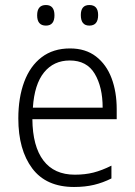

<svg xmlns="http://www.w3.org/2000/svg" viewBox="-20 -735 536 765"><path d="M259 -542Q321 -542 362.5 -510Q404 -478 424.5 -423.5Q445 -369 445 -300V-260H109Q110 -152 153 -95.5Q196 -39 278 -39Q319 -39 352.5 -47.5Q386 -56 424 -75V-24Q390 -7 354.5 1.5Q319 10 275 10Q164 10 108.5 -64Q53 -138 53 -263Q53 -346 76.5 -409Q100 -472 146 -507Q192 -542 259 -542ZM258 -494Q194 -494 155.5 -446.5Q117 -399 111 -306H389Q389 -388 357.5 -441Q326 -494 258 -494ZM128 -674Q128 -715 163 -715Q197 -715 197 -674Q197 -633 163 -633Q128 -633 128 -674ZM302 -675Q302 -715 336 -715Q371 -715 371 -675Q371 -633 336 -633Q302 -633 302 -675Z"/></svg>

Font: Noto Sans Sinhala UI SemiCondensed Light
Style: Regular
Weight: 300
Width: 4
Designer: Jelle Bosma - Monotype Design Team
Foundry: Monotype Imaging Inc.
Version: Version 2.006; ttfautohint (v1.8.4.7-5d5b)